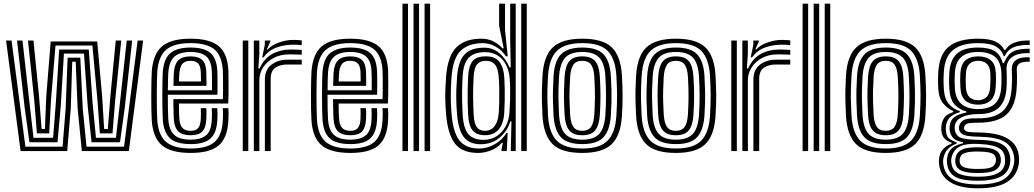

<svg xmlns="http://www.w3.org/2000/svg" viewBox="-20 -820 5609 1042"><path d="M91.8 0 13 -600H42.8L117.8 -24H319.5L336.2 -229L347 -507H415.8L429.2 -229L449.5 -24H653.2L727 -600H756.8L679.2 0H424.2L401.2 -234L390.8 -485H372L364.2 -234L344.8 0ZM139.8 -48 113.5 -238.5 72.5 -600H102L141 -253.8L161.8 -72H268.2L283 -261L301 -551H461.8L482.5 -261L500.8 -72H609.2L630 -253.8L667.8 -600H697.2L657.5 -238.5L631.2 -48H476.8L455.8 -245.8L435.8 -529H327L309.8 -245.8L292.2 -48ZM180.5 -96 166.2 -272.5 131.8 -600H161.5L191.8 -299L205.8 -120H223.8L231.2 -299L255.2 -595H507.5L534.2 -299L545.2 -120H565.2L579.2 -299L608.2 -600H638L604.8 -272.5L590.5 -96H522L508.8 -277L481.5 -573H281.2L256.8 -277L247 -96Z M1015.5 10Q907.5 10 858.6 -31.5Q809.8 -73 803.5 -168Q802 -191.2 801.4 -228.4Q800.8 -265.5 800.9 -305.8Q801 -346 801.8 -379.8Q802.5 -413.5 803.5 -430Q810.2 -526.5 859 -568.2Q907.8 -610 1013.5 -610Q1117.5 -610 1166.2 -570.4Q1215 -530.8 1219.5 -436Q1219.8 -428.2 1220 -407.1Q1220.2 -386 1220.4 -358.8Q1220.5 -331.5 1220.1 -304.5Q1219.8 -277.5 1218.5 -258H951Q951.2 -240.2 951.5 -225.4Q951.8 -210.5 952.2 -198.6Q952.8 -186.8 953.2 -177.5Q955.5 -141.2 970 -125.6Q984.5 -110 1015.5 -110Q1042.8 -110 1055.4 -125.1Q1068 -140.2 1069.8 -175Q1070.2 -187.5 1070.5 -202.4Q1070.8 -217.2 1069.5 -233H1099.5Q1100.8 -218.5 1100.5 -202.4Q1100.2 -186.2 1099.8 -173.8Q1097.5 -126.8 1077.8 -106.4Q1058 -86 1015.5 -86Q969.5 -86 947.9 -106.8Q926.2 -127.5 923.2 -175.8Q922.5 -189 922 -205.8Q921.5 -222.5 921.2 -241.9Q921 -261.2 920.8 -282H1189.5Q1190.2 -304 1190.4 -327.8Q1190.5 -351.5 1190.4 -373.2Q1190.2 -395 1190 -411.2Q1189.8 -427.5 1189.5 -434.5Q1185.5 -515.8 1144.8 -550.9Q1104 -586 1013.5 -586Q923.2 -586 881.2 -549.4Q839.2 -512.8 833.5 -428.8Q832.5 -413.5 831.8 -380.9Q831 -348.2 830.9 -308.6Q830.8 -269 831.4 -231.6Q832 -194.2 833.5 -169.8Q838.8 -87.2 880.5 -50.6Q922.2 -14 1015.5 -14Q1104.8 -14 1145.1 -50.1Q1185.5 -86.2 1189.5 -169Q1190 -179.2 1190.2 -190.4Q1190.5 -201.5 1190.2 -212.5Q1190 -223.5 1189 -233H1219Q1220.5 -218.8 1220.4 -201.9Q1220.2 -185 1219.5 -168Q1215 -72.5 1167.6 -31.2Q1120.2 10 1015.5 10ZM1015.5 -38Q935 -38 901.4 -70.6Q867.8 -103.2 863.5 -171.8Q862 -196.5 861.4 -233.8Q860.8 -271 860.9 -310.1Q861 -349.2 861.6 -380.8Q862.2 -412.2 863.2 -425.8Q868.5 -502.5 905.5 -532.2Q942.5 -562 1013.5 -562Q1087.5 -562 1121.9 -532.6Q1156.2 -503.2 1159.5 -433.8Q1160 -425.5 1160.2 -404.9Q1160.5 -384.2 1160.5 -357.9Q1160.5 -331.5 1160 -306H890.8Q890.8 -265.2 891.4 -230.8Q892 -196.2 893.2 -174.8Q897.2 -114.2 925.4 -88.1Q953.5 -62 1015.5 -62Q1069 -62 1097.8 -85.2Q1126.5 -108.5 1129.5 -170.5Q1130.2 -185.8 1130.4 -201Q1130.5 -216.2 1129.2 -233H1159.2Q1160.5 -217.5 1160.4 -202.1Q1160.2 -186.8 1159.5 -169.8Q1156.2 -99.5 1122.8 -68.8Q1089.2 -38 1015.5 -38ZM891 -330H1130.5Q1130.8 -352 1130.6 -372.4Q1130.5 -392.8 1130.2 -408.8Q1130 -424.8 1129.5 -433Q1127 -489 1099.8 -513.5Q1072.5 -538 1013.5 -538Q955.5 -538 926.5 -512.5Q897.5 -487 893.2 -423.8Q892.5 -413 891.9 -386.8Q891.2 -360.5 891 -330ZM921.2 -354Q921.5 -363.2 921.9 -378Q922.2 -392.8 922.6 -405.8Q923 -418.8 923.2 -422.2Q926.8 -473 948.6 -493.5Q970.5 -514 1013.5 -514Q1056.8 -514 1077.1 -494.9Q1097.5 -475.8 1099.5 -432.5Q1100 -425 1100.1 -412.4Q1100.2 -399.8 1100.4 -384.6Q1100.5 -369.5 1100.5 -354ZM951.5 -378H1070.5Q1070.5 -388.5 1070.4 -399.4Q1070.2 -410.2 1070.1 -418.6Q1070 -427 1069.8 -429.5Q1068.2 -462 1055 -476Q1041.8 -490 1013.5 -490Q984 -490 969.9 -473.6Q955.8 -457.2 953.2 -421Q953 -415.5 952.6 -409.2Q952.2 -403 952 -395.4Q951.8 -387.8 951.5 -378Z M1357.5 0V-600H1387.2L1387.5 -528L1382 -448.5H1388.8Q1413.2 -502.8 1457.6 -527Q1502 -551.2 1556.5 -551.2Q1570.5 -551.2 1591.2 -550.5Q1612 -549.8 1617.5 -549V-523Q1610 -523.8 1588.4 -524.4Q1566.8 -525 1550.8 -525Q1501 -525 1464.2 -505.1Q1427.5 -485.2 1407.5 -453.4Q1387.5 -421.5 1387.5 -385.2V0ZM1297.5 0V-600H1327.5V0ZM1417.5 0V-388Q1417.5 -442.8 1453.8 -469.4Q1490 -496 1536.8 -496Q1554.8 -496 1578 -496Q1601.2 -496 1617.5 -496V-469.8Q1601.5 -470 1577.2 -469.9Q1553 -469.8 1536.8 -469.8Q1501.2 -469.8 1475.1 -452.9Q1449 -436 1449 -391.2V0ZM1403 -508.5 1417.2 -577.5V-600H1447L1447.5 -596L1428.2 -552H1433.8Q1454.5 -575.8 1494.6 -589.6Q1534.8 -603.5 1570.8 -603.5Q1579.2 -603.5 1594.1 -602.9Q1609 -602.2 1617.5 -601V-575Q1610.5 -576.2 1596.8 -576.9Q1583 -577.5 1573 -577.5Q1522.8 -577.5 1480.1 -561.9Q1437.5 -546.2 1409.8 -508.5Z M1882.2 10Q1774.2 10 1725.4 -31.5Q1676.5 -73 1670.2 -168Q1668.8 -191.2 1668.1 -228.4Q1667.5 -265.5 1667.6 -305.8Q1667.8 -346 1668.5 -379.8Q1669.2 -413.5 1670.2 -430Q1677 -526.5 1725.8 -568.2Q1774.5 -610 1880.2 -610Q1984.2 -610 2033 -570.4Q2081.8 -530.8 2086.2 -436Q2086.5 -428.2 2086.8 -407.1Q2087 -386 2087.1 -358.8Q2087.2 -331.5 2086.9 -304.5Q2086.5 -277.5 2085.2 -258H1817.8Q1818 -240.2 1818.2 -225.4Q1818.5 -210.5 1819 -198.6Q1819.5 -186.8 1820 -177.5Q1822.2 -141.2 1836.8 -125.6Q1851.2 -110 1882.2 -110Q1909.5 -110 1922.1 -125.1Q1934.8 -140.2 1936.5 -175Q1937 -187.5 1937.2 -202.4Q1937.5 -217.2 1936.2 -233H1966.2Q1967.5 -218.5 1967.2 -202.4Q1967 -186.2 1966.5 -173.8Q1964.2 -126.8 1944.5 -106.4Q1924.8 -86 1882.2 -86Q1836.2 -86 1814.6 -106.8Q1793 -127.5 1790 -175.8Q1789.2 -189 1788.8 -205.8Q1788.2 -222.5 1788 -241.9Q1787.8 -261.2 1787.5 -282H2056.2Q2057 -304 2057.1 -327.8Q2057.2 -351.5 2057.1 -373.2Q2057 -395 2056.8 -411.2Q2056.5 -427.5 2056.2 -434.5Q2052.2 -515.8 2011.5 -550.9Q1970.8 -586 1880.2 -586Q1790 -586 1748 -549.4Q1706 -512.8 1700.2 -428.8Q1699.2 -413.5 1698.5 -380.9Q1697.8 -348.2 1697.6 -308.6Q1697.5 -269 1698.1 -231.6Q1698.8 -194.2 1700.2 -169.8Q1705.5 -87.2 1747.2 -50.6Q1789 -14 1882.2 -14Q1971.5 -14 2011.9 -50.1Q2052.2 -86.2 2056.2 -169Q2056.8 -179.2 2057 -190.4Q2057.2 -201.5 2057 -212.5Q2056.8 -223.5 2055.8 -233H2085.8Q2087.2 -218.8 2087.1 -201.9Q2087 -185 2086.2 -168Q2081.8 -72.5 2034.4 -31.2Q1987 10 1882.2 10ZM1882.2 -38Q1801.8 -38 1768.1 -70.6Q1734.5 -103.2 1730.2 -171.8Q1728.8 -196.5 1728.1 -233.8Q1727.5 -271 1727.6 -310.1Q1727.8 -349.2 1728.4 -380.8Q1729 -412.2 1730 -425.8Q1735.2 -502.5 1772.2 -532.2Q1809.2 -562 1880.2 -562Q1954.2 -562 1988.6 -532.6Q2023 -503.2 2026.2 -433.8Q2026.8 -425.5 2027 -404.9Q2027.2 -384.2 2027.2 -357.9Q2027.2 -331.5 2026.8 -306H1757.5Q1757.5 -265.2 1758.1 -230.8Q1758.8 -196.2 1760 -174.8Q1764 -114.2 1792.1 -88.1Q1820.2 -62 1882.2 -62Q1935.8 -62 1964.5 -85.2Q1993.2 -108.5 1996.2 -170.5Q1997 -185.8 1997.1 -201Q1997.2 -216.2 1996 -233H2026Q2027.2 -217.5 2027.1 -202.1Q2027 -186.8 2026.2 -169.8Q2023 -99.5 1989.5 -68.8Q1956 -38 1882.2 -38ZM1757.8 -330H1997.2Q1997.5 -352 1997.4 -372.4Q1997.2 -392.8 1997 -408.8Q1996.8 -424.8 1996.2 -433Q1993.8 -489 1966.5 -513.5Q1939.2 -538 1880.2 -538Q1822.2 -538 1793.2 -512.5Q1764.2 -487 1760 -423.8Q1759.2 -413 1758.6 -386.8Q1758 -360.5 1757.8 -330ZM1788 -354Q1788.2 -363.2 1788.6 -378Q1789 -392.8 1789.4 -405.8Q1789.8 -418.8 1790 -422.2Q1793.5 -473 1815.4 -493.5Q1837.2 -514 1880.2 -514Q1923.5 -514 1943.9 -494.9Q1964.2 -475.8 1966.2 -432.5Q1966.8 -425 1966.9 -412.4Q1967 -399.8 1967.1 -384.6Q1967.2 -369.5 1967.2 -354ZM1818.2 -378H1937.2Q1937.2 -388.5 1937.1 -399.4Q1937 -410.2 1936.9 -418.6Q1936.8 -427 1936.5 -429.5Q1935 -462 1921.8 -476Q1908.5 -490 1880.2 -490Q1850.8 -490 1836.6 -473.6Q1822.5 -457.2 1820 -421Q1819.8 -415.5 1819.4 -409.2Q1819 -403 1818.8 -395.4Q1818.5 -387.8 1818.2 -378Z M2284.2 0V-800H2314.2V0ZM2164.2 0V-800H2194.2V0ZM2224.2 0V-800H2254.2V0Z M2838.8 0H2808.8V-800H2838.8ZM2778.8 0H2751.8L2755.8 -160.5L2749 -160.8Q2733.5 -107.2 2690.4 -72.2Q2647.2 -37.2 2589.2 -37.2Q2528 -37.2 2498.1 -74.9Q2468.2 -112.5 2460.5 -199.2Q2457.5 -235 2456.5 -268.4Q2455.5 -301.8 2456.6 -335.5Q2457.8 -369.2 2460.8 -406.5Q2467.5 -489.2 2501.9 -525.2Q2536.2 -561.2 2608.2 -561.2Q2655.2 -561.2 2690.1 -531.5Q2725 -501.8 2744.8 -454.5H2751.8L2748.8 -603V-800H2778.8ZM2605 -61Q2645 -61 2675.5 -80.9Q2706 -100.8 2724.2 -134.5Q2742.5 -168.2 2745 -210Q2747.5 -249.5 2748.4 -283.1Q2749.2 -316.8 2748.6 -345Q2748 -373.2 2746 -396.2Q2742.5 -437.8 2725.6 -469.5Q2708.8 -501.2 2680.4 -519.1Q2652 -537 2613.5 -537Q2554.2 -537 2524.6 -507.6Q2495 -478.2 2490.8 -405Q2488.2 -361.5 2487.8 -328Q2487.2 -294.5 2488.1 -264.1Q2489 -233.8 2490.8 -199.5Q2494.8 -125.2 2521.1 -93.1Q2547.5 -61 2605 -61ZM2612.8 -86.2Q2566 -86.2 2544.8 -112.5Q2523.5 -138.8 2520.5 -199Q2518.8 -234.8 2518.1 -265.6Q2517.5 -296.5 2518.1 -329.4Q2518.8 -362.2 2520.5 -403.5Q2523 -458.8 2543.5 -486.5Q2564 -514.2 2617.8 -514.2Q2667 -514.2 2690.4 -484Q2713.8 -453.8 2717 -397Q2718.8 -368.8 2719.2 -338.1Q2719.8 -307.5 2719.1 -275.2Q2718.5 -243 2716.8 -210Q2713.5 -150.2 2686.8 -118.2Q2660 -86.2 2612.8 -86.2ZM2612.8 -110Q2645.2 -110 2664.5 -135.9Q2683.8 -161.8 2687 -210Q2688.8 -235.5 2689.4 -267.4Q2690 -299.2 2689.5 -332.8Q2689 -366.2 2687 -397Q2684 -447 2666.9 -468.5Q2649.8 -490 2617.8 -490Q2585.2 -490 2569.2 -471Q2553.2 -452 2550.5 -405Q2547 -340.8 2547.5 -295.4Q2548 -250 2550.5 -198.5Q2553 -151.2 2567.4 -130.6Q2581.8 -110 2612.8 -110ZM2574 10Q2490.5 10 2450.6 -38.9Q2410.8 -87.8 2401 -199Q2398 -234.5 2396.9 -266.8Q2395.8 -299 2396.9 -332.5Q2398 -366 2401 -405.2Q2410 -516.8 2457.2 -563.4Q2504.5 -610 2591.8 -610Q2631.2 -610 2660.5 -594Q2689.8 -578 2706.2 -558H2713.5L2688.8 -679.8V-800H2720.8V-656L2735.5 -514.2L2725.8 -514.5Q2703 -548.8 2669.4 -567.2Q2635.8 -585.8 2600.8 -585.8Q2524.2 -585.8 2481.5 -546Q2438.8 -506.2 2430.8 -405Q2427.8 -367 2426.9 -331.9Q2426 -296.8 2427 -263.9Q2428 -231 2430.8 -199.2Q2439.5 -99.2 2474.5 -56.5Q2509.5 -13.8 2580.8 -13.8Q2624 -13.8 2664.9 -37.1Q2705.8 -60.5 2728.5 -98.2H2735.2L2730.2 0H2701.8V-9.2L2709 -44.8H2703Q2680.8 -18.2 2645.2 -4.1Q2609.8 10 2574 10Z M3140.2 10Q3026.2 10 2978.2 -38.6Q2930.2 -87.2 2924.2 -191Q2922 -231.5 2921.1 -266.4Q2920.2 -301.2 2921.1 -335.9Q2922 -370.5 2924.2 -410Q2930.8 -517 2980.9 -563.5Q3031 -610 3140.2 -610Q3251 -610 3300.1 -562.9Q3349.2 -515.8 3355.2 -410Q3358.5 -354.5 3358.9 -304.1Q3359.2 -253.8 3355.2 -191Q3348.5 -84 3299 -37Q3249.5 10 3140.2 10ZM3140.2 -14Q3236.2 -14 3277.9 -56.9Q3319.5 -99.8 3325.2 -192.8Q3329.2 -257.5 3328.9 -304.8Q3328.5 -352 3325.2 -408.2Q3320 -499.5 3279.1 -542.8Q3238.2 -586 3140.2 -586Q3045.2 -586 3002.6 -544.2Q2960 -502.5 2954.2 -408.2Q2951.5 -363.5 2950.9 -329.2Q2950.2 -295 2951.2 -263Q2952.2 -231 2954.2 -192.5Q2959.5 -100 3001.1 -57Q3042.8 -14 3140.2 -14ZM3140.2 -38Q3057.8 -38 3023.2 -76.1Q2988.8 -114.2 2984 -195.5Q2981.8 -235 2981 -268.8Q2980.2 -302.5 2981.1 -335.8Q2982 -369 2984.2 -406.5Q2989.2 -489.8 3025.4 -525.9Q3061.5 -562 3140.2 -562Q3221.8 -562 3256.1 -524.5Q3290.5 -487 3295.2 -407Q3297.8 -363.5 3298.5 -330.1Q3299.2 -296.8 3298.5 -265.1Q3297.8 -233.5 3295.2 -194.5Q3290.2 -114.8 3256.1 -76.4Q3222 -38 3140.2 -38ZM3140.2 -62Q3203.2 -62 3232.1 -93.4Q3261 -124.8 3265.5 -197.8Q3268.8 -249 3268.9 -296.9Q3269 -344.8 3265.5 -403.8Q3261.5 -476 3232.6 -507Q3203.8 -538 3140.2 -538Q3074 -538 3046.1 -505.2Q3018.2 -472.5 3014 -403.5Q3012 -371.2 3011.1 -339Q3010.2 -306.8 3011 -271.9Q3011.8 -237 3014 -196.5Q3018.2 -125.8 3046.8 -93.9Q3075.2 -62 3140.2 -62ZM3140.2 -86Q3092 -86 3069.8 -112Q3047.5 -138 3044 -197.8Q3042 -235.2 3041.1 -268.4Q3040.2 -301.5 3041 -334.2Q3041.8 -367 3044 -402.5Q3047.8 -462.8 3070.2 -488.4Q3092.8 -514 3140.2 -514Q3188 -514 3210.1 -488.2Q3232.2 -462.5 3235.5 -403Q3239 -344.5 3238.9 -297.5Q3238.8 -250.5 3235.5 -198.5Q3231.8 -139 3210 -112.5Q3188.2 -86 3140.2 -86ZM3140.2 -110Q3172.8 -110 3187.6 -131.2Q3202.5 -152.5 3205.5 -200.2Q3208.2 -245.2 3208.8 -291.6Q3209.2 -338 3205.5 -401.5Q3203 -448 3188 -469Q3173 -490 3140.2 -490Q3105.5 -490 3091.1 -467.8Q3076.8 -445.5 3074 -400.8Q3071.8 -362.8 3071 -331.2Q3070.2 -299.8 3071.1 -268.5Q3072 -237.2 3074 -199.5Q3076.8 -153.5 3091.5 -131.8Q3106.2 -110 3140.2 -110Z M3648.2 10Q3534.2 10 3486.2 -38.6Q3438.2 -87.2 3432.2 -191Q3430 -231.5 3429.1 -266.4Q3428.2 -301.2 3429.1 -335.9Q3430 -370.5 3432.2 -410Q3438.8 -517 3488.9 -563.5Q3539 -610 3648.2 -610Q3759 -610 3808.1 -562.9Q3857.2 -515.8 3863.2 -410Q3866.5 -354.5 3866.9 -304.1Q3867.2 -253.8 3863.2 -191Q3856.5 -84 3807 -37Q3757.5 10 3648.2 10ZM3648.2 -14Q3744.2 -14 3785.9 -56.9Q3827.5 -99.8 3833.2 -192.8Q3837.2 -257.5 3836.9 -304.8Q3836.5 -352 3833.2 -408.2Q3828 -499.5 3787.1 -542.8Q3746.2 -586 3648.2 -586Q3553.2 -586 3510.6 -544.2Q3468 -502.5 3462.2 -408.2Q3459.5 -363.5 3458.9 -329.2Q3458.2 -295 3459.2 -263Q3460.2 -231 3462.2 -192.5Q3467.5 -100 3509.1 -57Q3550.8 -14 3648.2 -14ZM3648.2 -38Q3565.8 -38 3531.2 -76.1Q3496.8 -114.2 3492 -195.5Q3489.8 -235 3489 -268.8Q3488.2 -302.5 3489.1 -335.8Q3490 -369 3492.2 -406.5Q3497.2 -489.8 3533.4 -525.9Q3569.5 -562 3648.2 -562Q3729.8 -562 3764.1 -524.5Q3798.5 -487 3803.2 -407Q3805.8 -363.5 3806.5 -330.1Q3807.2 -296.8 3806.5 -265.1Q3805.8 -233.5 3803.2 -194.5Q3798.2 -114.8 3764.1 -76.4Q3730 -38 3648.2 -38ZM3648.2 -62Q3711.2 -62 3740.1 -93.4Q3769 -124.8 3773.5 -197.8Q3776.8 -249 3776.9 -296.9Q3777 -344.8 3773.5 -403.8Q3769.5 -476 3740.6 -507Q3711.8 -538 3648.2 -538Q3582 -538 3554.1 -505.2Q3526.2 -472.5 3522 -403.5Q3520 -371.2 3519.1 -339Q3518.2 -306.8 3519 -271.9Q3519.8 -237 3522 -196.5Q3526.2 -125.8 3554.8 -93.9Q3583.2 -62 3648.2 -62ZM3648.2 -86Q3600 -86 3577.8 -112Q3555.5 -138 3552 -197.8Q3550 -235.2 3549.1 -268.4Q3548.2 -301.5 3549 -334.2Q3549.8 -367 3552 -402.5Q3555.8 -462.8 3578.2 -488.4Q3600.8 -514 3648.2 -514Q3696 -514 3718.1 -488.2Q3740.2 -462.5 3743.5 -403Q3747 -344.5 3746.9 -297.5Q3746.8 -250.5 3743.5 -198.5Q3739.8 -139 3718 -112.5Q3696.2 -86 3648.2 -86ZM3648.2 -110Q3680.8 -110 3695.6 -131.2Q3710.5 -152.5 3713.5 -200.2Q3716.2 -245.2 3716.8 -291.6Q3717.2 -338 3713.5 -401.5Q3711 -448 3696 -469Q3681 -490 3648.2 -490Q3613.5 -490 3599.1 -467.8Q3584.8 -445.5 3582 -400.8Q3579.8 -362.8 3579 -331.2Q3578.2 -299.8 3579.1 -268.5Q3580 -237.2 3582 -199.5Q3584.8 -153.5 3599.5 -131.8Q3614.2 -110 3648.2 -110Z M4008.8 0V-600H4038.5L4038.8 -528L4033.2 -448.5H4040Q4064.5 -502.8 4108.9 -527Q4153.2 -551.2 4207.8 -551.2Q4221.8 -551.2 4242.5 -550.5Q4263.2 -549.8 4268.8 -549V-523Q4261.2 -523.8 4239.6 -524.4Q4218 -525 4202 -525Q4152.2 -525 4115.5 -505.1Q4078.8 -485.2 4058.8 -453.4Q4038.8 -421.5 4038.8 -385.2V0ZM3948.8 0V-600H3978.8V0ZM4068.8 0V-388Q4068.8 -442.8 4105 -469.4Q4141.2 -496 4188 -496Q4206 -496 4229.2 -496Q4252.5 -496 4268.8 -496V-469.8Q4252.8 -470 4228.5 -469.9Q4204.2 -469.8 4188 -469.8Q4152.5 -469.8 4126.4 -452.9Q4100.2 -436 4100.2 -391.2V0ZM4054.2 -508.5 4068.5 -577.5V-600H4098.2L4098.8 -596L4079.5 -552H4085Q4105.8 -575.8 4145.9 -589.6Q4186 -603.5 4222 -603.5Q4230.5 -603.5 4245.4 -602.9Q4260.2 -602.2 4268.8 -601V-575Q4261.8 -576.2 4248 -576.9Q4234.2 -577.5 4224.2 -577.5Q4174 -577.5 4131.4 -561.9Q4088.8 -546.2 4061 -508.5Z M4455.8 0V-800H4485.8V0ZM4335.8 0V-800H4365.8V0ZM4395.8 0V-800H4425.8V0Z M4787.2 10Q4673.2 10 4625.2 -38.6Q4577.2 -87.2 4571.2 -191Q4569 -231.5 4568.1 -266.4Q4567.2 -301.2 4568.1 -335.9Q4569 -370.5 4571.2 -410Q4577.8 -517 4627.9 -563.5Q4678 -610 4787.2 -610Q4898 -610 4947.1 -562.9Q4996.2 -515.8 5002.2 -410Q5005.5 -354.5 5005.9 -304.1Q5006.2 -253.8 5002.2 -191Q4995.5 -84 4946 -37Q4896.5 10 4787.2 10ZM4787.2 -14Q4883.2 -14 4924.9 -56.9Q4966.5 -99.8 4972.2 -192.8Q4976.2 -257.5 4975.9 -304.8Q4975.5 -352 4972.2 -408.2Q4967 -499.5 4926.1 -542.8Q4885.2 -586 4787.2 -586Q4692.2 -586 4649.6 -544.2Q4607 -502.5 4601.2 -408.2Q4598.5 -363.5 4597.9 -329.2Q4597.2 -295 4598.2 -263Q4599.2 -231 4601.2 -192.5Q4606.5 -100 4648.1 -57Q4689.8 -14 4787.2 -14ZM4787.2 -38Q4704.8 -38 4670.2 -76.1Q4635.8 -114.2 4631 -195.5Q4628.8 -235 4628 -268.8Q4627.2 -302.5 4628.1 -335.8Q4629 -369 4631.2 -406.5Q4636.2 -489.8 4672.4 -525.9Q4708.5 -562 4787.2 -562Q4868.8 -562 4903.1 -524.5Q4937.5 -487 4942.2 -407Q4944.8 -363.5 4945.5 -330.1Q4946.2 -296.8 4945.5 -265.1Q4944.8 -233.5 4942.2 -194.5Q4937.2 -114.8 4903.1 -76.4Q4869 -38 4787.2 -38ZM4787.2 -62Q4850.2 -62 4879.1 -93.4Q4908 -124.8 4912.5 -197.8Q4915.8 -249 4915.9 -296.9Q4916 -344.8 4912.5 -403.8Q4908.5 -476 4879.6 -507Q4850.8 -538 4787.2 -538Q4721 -538 4693.1 -505.2Q4665.2 -472.5 4661 -403.5Q4659 -371.2 4658.1 -339Q4657.2 -306.8 4658 -271.9Q4658.8 -237 4661 -196.5Q4665.2 -125.8 4693.8 -93.9Q4722.2 -62 4787.2 -62ZM4787.2 -86Q4739 -86 4716.8 -112Q4694.5 -138 4691 -197.8Q4689 -235.2 4688.1 -268.4Q4687.2 -301.5 4688 -334.2Q4688.8 -367 4691 -402.5Q4694.8 -462.8 4717.2 -488.4Q4739.8 -514 4787.2 -514Q4835 -514 4857.1 -488.2Q4879.2 -462.5 4882.5 -403Q4886 -344.5 4885.9 -297.5Q4885.8 -250.5 4882.5 -198.5Q4878.8 -139 4857 -112.5Q4835.2 -86 4787.2 -86ZM4787.2 -110Q4819.8 -110 4834.6 -131.2Q4849.5 -152.5 4852.5 -200.2Q4855.2 -245.2 4855.8 -291.6Q4856.2 -338 4852.5 -401.5Q4850 -448 4835 -469Q4820 -490 4787.2 -490Q4752.5 -490 4738.1 -467.8Q4723.8 -445.5 4721 -400.8Q4718.8 -362.8 4718 -331.2Q4717.2 -299.8 4718.1 -268.5Q4719 -237.2 4721 -199.5Q4723.8 -153.5 4738.5 -131.8Q4753.2 -110 4787.2 -110Z M5287.5 202Q5189.8 202 5135.9 167.9Q5082 133.8 5076.2 69Q5075.2 56 5076 45.5Q5076.8 35 5079.2 25Q5084.2 3.8 5101.5 -13.9Q5118.8 -31.5 5144.2 -40V-46Q5120.8 -52.8 5106.9 -67Q5093 -81.2 5089.2 -107Q5088.2 -113.5 5088.2 -120.8Q5088.2 -128 5089.2 -136.8Q5092.2 -161.8 5104.4 -180.9Q5116.5 -200 5153 -211.5V-217.5Q5127.2 -227 5101.4 -255.6Q5075.5 -284.2 5072.2 -337Q5071.5 -349.5 5071.1 -361Q5070.8 -372.5 5070.8 -383.8Q5070.8 -395 5071.1 -406.4Q5071.5 -417.8 5072.2 -430Q5078 -526.5 5130.9 -568.2Q5183.8 -610 5288.2 -610Q5351.8 -610 5384.6 -593.2Q5417.5 -576.5 5430.5 -549H5436.5Q5451.5 -574 5477.1 -585Q5502.8 -596 5528.2 -598.5Q5553.8 -601 5568.2 -600V-576Q5509 -577.2 5477.5 -562.1Q5446 -547 5433 -515.5H5427Q5417 -548.2 5386 -567.1Q5355 -586 5288.2 -586Q5199.5 -586 5153.4 -549.5Q5107.2 -513 5102.2 -429Q5101.2 -412.2 5100.9 -397.8Q5100.5 -383.2 5100.9 -368.9Q5101.2 -354.5 5102.2 -338Q5105.8 -282.2 5130.5 -254.6Q5155.2 -227 5189.2 -217.2V-211.2Q5153 -200.5 5135.2 -183Q5117.5 -165.5 5113.8 -136.5Q5112.8 -127.8 5112.9 -121.5Q5113 -115.2 5114 -106.8Q5116.8 -82.2 5128.5 -70.5Q5140.2 -58.8 5172.2 -47.2V-41.2Q5140.2 -27.8 5125.1 -12Q5110 3.8 5103.5 25Q5100.5 34.8 5098.9 44.6Q5097.2 54.5 5099 68.5Q5106 127 5151.9 154Q5197.8 181 5287.5 181Q5381.8 181 5426.8 153.5Q5471.8 126 5482.8 68.5Q5484.8 59.2 5484.6 47.6Q5484.5 36 5482.5 25Q5472.8 -28.5 5428.9 -52.4Q5385 -76.2 5293.5 -78Q5254.8 -78.8 5234.1 -82Q5213.5 -85.2 5204 -91.4Q5194.5 -97.5 5189 -106Q5185.5 -111.8 5184.6 -122Q5183.8 -132.2 5185.8 -138Q5195.2 -164 5216.8 -171.4Q5238.2 -178.8 5288.2 -178Q5373.5 -176.8 5418.8 -214.2Q5464 -251.8 5470.2 -338Q5471.5 -353.8 5472 -370.6Q5472.5 -387.5 5472.4 -404.9Q5472.2 -422.2 5471.2 -439.8Q5469.5 -476.8 5494 -494.2Q5518.5 -511.8 5568.2 -509V-485Q5530.5 -486.2 5513.8 -476.1Q5497 -466 5498.2 -440Q5499.2 -422.5 5499.4 -404.9Q5499.5 -387.2 5499 -370.1Q5498.5 -353 5497.2 -337Q5490.2 -240 5440.6 -197Q5391 -154 5288.2 -154Q5259.8 -154 5244.8 -152.4Q5229.8 -150.8 5223.1 -146Q5216.5 -141.2 5212.5 -131.5Q5211.8 -129.8 5211.6 -124.8Q5211.5 -119.8 5214 -116.2Q5219 -110 5225.4 -106.9Q5231.8 -103.8 5247 -102.6Q5262.2 -101.5 5293.5 -101Q5396.5 -99.5 5449.4 -67.5Q5502.2 -35.5 5509.2 25.2Q5510.5 36.8 5510.5 48.5Q5510.5 60.2 5509.2 69Q5499 134.8 5444.6 168.4Q5390.2 202 5287.5 202ZM5287.5 139Q5343.2 139 5374 128.8Q5404.8 118.5 5417.9 102.4Q5431 86.2 5433.5 68.8Q5435 58 5434.6 46.4Q5434.2 34.8 5431.8 24.5Q5426.8 3 5410 -10.1Q5393.2 -23.2 5364.2 -30Q5335.2 -36.8 5293.5 -38.8Q5226 -42.2 5192.9 -27.1Q5159.8 -12 5146.8 25.2Q5143.8 34 5142.5 43.9Q5141.2 53.8 5143.8 69.5Q5150.2 108 5185.5 123.5Q5220.8 139 5287.5 139ZM5287.5 119Q5226.5 119 5198.8 106.8Q5171 94.5 5165.8 69Q5163.2 56 5164.4 45.4Q5165.5 34.8 5169 25Q5178.2 0.5 5205.9 -10.5Q5233.5 -21.5 5295 -20.5Q5330.2 -20 5353.4 -15.1Q5376.5 -10.2 5389.8 -0.5Q5403 9.2 5408 25Q5411.8 36.2 5411.9 47.4Q5412 58.5 5408.8 69.2Q5401 95.8 5373 107.4Q5345 119 5287.5 119ZM5287.5 97Q5314.8 97 5333.5 94.6Q5352.2 92.2 5363.6 86.1Q5375 80 5380.2 69Q5385 59.2 5385.4 47.8Q5385.8 36.2 5379.2 25Q5375 17.5 5364.8 12.8Q5354.5 8 5337.1 5.5Q5319.8 3 5293.5 2.5Q5247.2 1.5 5224.6 7.8Q5202 14 5195.8 24.2Q5188.5 36.2 5187.9 48Q5187.2 59.8 5191.2 69Q5198 84 5220.4 90.5Q5242.8 97 5287.5 97ZM5287.5 161Q5200.2 161 5163 138.8Q5125.8 116.5 5119.8 68.2Q5118 54.2 5119.2 44Q5120.5 33.8 5122.8 24.5Q5129.2 -1.5 5148.2 -17.4Q5167.2 -33.2 5206.2 -42.5V-48.5Q5175.2 -52.8 5158.4 -66.2Q5141.5 -79.8 5135 -106.8Q5133.2 -114.2 5133.1 -120.6Q5133 -127 5134 -137Q5137.2 -167.2 5158.5 -184Q5179.8 -200.8 5224.2 -209.2V-215.2Q5182.5 -226.8 5159 -255Q5135.5 -283.2 5132 -341Q5131 -357 5130.8 -370.6Q5130.5 -384.2 5131 -397.8Q5131.5 -411.2 5132.2 -426.5Q5136.5 -495 5173.1 -528.5Q5209.8 -562 5288.2 -562Q5347 -562 5378.4 -542.5Q5409.8 -523 5422 -477.2H5428Q5440.5 -507.2 5456.8 -524.4Q5473 -541.5 5499.4 -548.5Q5525.8 -555.5 5568.2 -555.5V-531.5Q5503.8 -534.2 5471.4 -509.4Q5439 -484.5 5442.8 -435.2Q5443.8 -423.5 5443.8 -404.9Q5443.8 -386.2 5443.5 -368.5Q5443.2 -350.8 5442.5 -341.5Q5437.2 -267.8 5398.8 -233.8Q5360.2 -199.8 5288.2 -201Q5265 -201.5 5238 -196.4Q5211 -191.2 5190 -178.6Q5169 -166 5163 -143.5Q5161 -135.8 5161.2 -125Q5161.5 -114.2 5163.2 -107.8Q5172.2 -76.8 5203.5 -69.2Q5234.8 -61.8 5293.5 -60.8Q5347.5 -60 5382.4 -51.1Q5417.2 -42.2 5436.1 -23.6Q5455 -5 5460.8 25.2Q5462.8 35.8 5462.9 47.1Q5463 58.5 5461 69.2Q5452.2 118.8 5408.1 139.9Q5364 161 5287.5 161ZM5288.2 -228Q5345.8 -228 5377.4 -254.9Q5409 -281.8 5413.5 -343.5Q5414.5 -355.2 5414.9 -368.6Q5415.2 -382 5415.2 -396.4Q5415.2 -410.8 5414.5 -425.2Q5411.5 -485.8 5379.4 -511.9Q5347.2 -538 5288.2 -538Q5229.8 -538 5197.8 -511.6Q5165.8 -485.2 5162 -424.5Q5160.8 -404.2 5160.9 -382.6Q5161 -361 5162 -342.5Q5165.5 -283.2 5197.9 -255.6Q5230.2 -228 5288.2 -228ZM5288.2 -252Q5245.2 -252 5220.1 -273.4Q5195 -294.8 5192 -344.2Q5190.8 -366.2 5190.9 -384.9Q5191 -403.5 5192 -422.2Q5195 -471.5 5220 -492.8Q5245 -514 5288.2 -514Q5332 -514 5357 -493.1Q5382 -472.2 5384.5 -424Q5385.2 -411.2 5385.2 -398.5Q5385.2 -385.8 5384.9 -372.5Q5384.5 -359.2 5383.5 -344.8Q5380 -295.2 5355 -273.6Q5330 -252 5288.2 -252ZM5288.2 -276Q5314.2 -276 5332.5 -292.1Q5350.8 -308.2 5353.5 -347.5Q5354.5 -360.2 5354.9 -371.6Q5355.2 -383 5355.2 -395.2Q5355.2 -407.5 5354.5 -422.5Q5352.8 -458.8 5334.6 -474.4Q5316.5 -490 5288.2 -490Q5260.2 -490 5242.2 -474Q5224.2 -458 5222 -421Q5221 -401.5 5220.9 -384.1Q5220.8 -366.8 5222 -346Q5224.2 -308.5 5242.2 -292.2Q5260.2 -276 5288.2 -276Z"/></svg>

Font: Big Shoulders Inline Text Thin Black
Style: Regular
Weight: 900
Version: Version 2.002